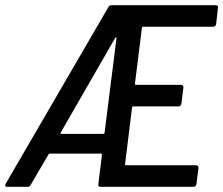

<svg xmlns="http://www.w3.org/2000/svg" viewBox="-33 -720 860 740"><path d="M800 -627 807 -690C808 -696 805 -700 799 -700H397C392 -700 387 -698 385 -693L-11 -12C-15 -5 -13 0 -6 0H74C79 0 83 -2 85 -7L154 -125C155 -127 156 -128 158 -128H356C358 -128 360 -126 360 -124L346 -10C345 -4 348 0 354 0H713C719 0 723 -4 724 -10L732 -73C732 -79 729 -83 723 -83H453C451 -83 449 -85 449 -87L476 -306C476 -308 478 -310 480 -310H655C661 -310 665 -314 666 -320L674 -383C674 -389 671 -393 665 -393H491C489 -393 487 -395 487 -397L514 -613C514 -615 516 -617 518 -617H789C795 -617 799 -621 800 -627ZM201 -209 411 -574C413 -577 416 -577 416 -573L370 -208C370 -206 367 -204 366 -204H204C201 -204 200 -207 201 -209Z"/></svg>

Font: Barlow Semi Condensed Medium
Style: Italic
Weight: 500
Width: 4
Italic angle: -7°
Designer: Jeremy Tribby
Foundry: Tribby Type
Version: Version 1.422;hotconv 1.0.109;makeotfexe 2.5.65596